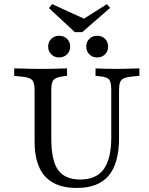

<svg xmlns="http://www.w3.org/2000/svg" viewBox="-20 -904 728 935"><path d="M148.4 -369.4V-465.3Q148.4 -490.3 143.1 -503.6Q137.9 -516.9 123 -523Q108.1 -529 80.6 -531.5L49.2 -534.7V-571Q64.5 -571 86.3 -570.2Q108.1 -569.4 132.7 -569Q157.3 -568.5 180.6 -568.5H188.7H194.4Q215.3 -568.5 236.3 -569Q257.3 -569.4 275.8 -570.2Q294.4 -571 306.5 -571V-534.7L286.3 -532.3Q251.6 -527.4 240.7 -514.9Q229.8 -502.4 229.8 -465.3V-369.4ZM354 11.3Q285.5 11.3 239.5 -13.7Q193.5 -38.7 171 -89.5Q148.4 -140.3 148.4 -215.3V-369.4H229.8V-229Q229.8 -122.6 262.9 -76.2Q296 -29.8 371 -29.8Q448.4 -29.8 485.1 -80.2Q521.8 -130.6 521.8 -234.7V-369.4H559.7V-231.5Q559.7 -108.9 509.3 -48.8Q458.9 11.3 354 11.3ZM521.8 -369.4V-465.3Q521.8 -501.6 512.5 -515.3Q503.2 -529 466.9 -532.3L445.2 -534.7V-571Q462.1 -570.2 488.7 -569.4Q515.3 -568.5 540.3 -568.5Q561.3 -568.5 583.5 -569Q605.6 -569.4 625.8 -570.2Q646 -571 658.9 -571V-534.7L625 -531.5Q597.6 -529 583.5 -522.6Q569.4 -516.1 564.5 -502.8Q559.7 -489.5 559.7 -465.3V-369.4ZM267.7 -624.2Q245.2 -624.2 229.8 -639.5Q214.5 -654.8 214.5 -677.4Q214.5 -700 229.8 -714.9Q245.2 -729.8 267.7 -729.8Q291.1 -729.8 306.5 -714.9Q321.8 -700 321.8 -677.4Q321.8 -654.8 306.5 -639.5Q291.1 -624.2 267.7 -624.2ZM453.2 -624.2Q429.8 -624.2 414.9 -639.5Q400 -654.8 400 -677.4Q400 -700 414.9 -714.9Q429.8 -729.8 453.2 -729.8Q476.6 -729.8 491.5 -714.9Q506.5 -700 506.5 -677.4Q506.5 -654.8 491.5 -639.5Q476.6 -624.2 453.2 -624.2ZM500.8 -883.9 516.1 -865.3 380.6 -747.6H344.4L218.5 -864.5L233.9 -883.9L419.4 -799.2L360.5 -795.2Z"/></svg>

Font: Playfair 9pt
Style: Regular
Weight: 400
Designer: Claus Eggers Sørensen
Foundry: Claus Eggers Sørensen
Version: Version 2.203